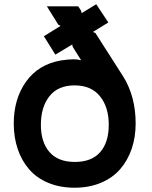

<svg xmlns="http://www.w3.org/2000/svg" viewBox="-20 -876 715 906"><path d="M493.2 -287.1Q493.2 -370.6 451.7 -421.9Q410.2 -473.1 332 -473.1Q253.9 -473.1 213.4 -422.1Q172.9 -371.1 172.9 -287.1Q172.9 -205.1 213.6 -158.4Q254.4 -111.8 333 -111.8Q412.1 -111.8 452.6 -158Q493.2 -204.1 493.2 -287.1ZM620.1 -293Q620.1 -228.5 601.3 -173.6Q582.5 -118.7 546.9 -77.6Q511.2 -36.6 456.1 -13.4Q400.9 9.8 332 9.8Q262.7 9.8 207.8 -13.2Q152.8 -36.1 117.4 -77.1Q82 -118.2 63.5 -173.1Q44.9 -228 44.9 -293Q44.9 -409.2 102.8 -490.5Q160.6 -571.8 267.1 -590.8Q303.7 -596.2 327.1 -596.2Q344.7 -596.2 362.8 -591.8L323.2 -654.8L320.8 -666L241.2 -618.2L187 -705.1L266.1 -753.9L254.9 -759.8L201.2 -846.2H349.1L362.8 -825.2L365.2 -814L434.1 -856L491.2 -770L418 -725.1L430.2 -720.2L560.1 -517.1Q620.1 -422.4 620.1 -293Z"/></svg>

Font: Sinkin Sans 600 SemiBold
Style: Regular
Weight: 600
Designer: Keith Bates
Foundry: K-Type
Version: Sinkin Sans (version 1.0)  by Keith Bates   •   © 2014   www